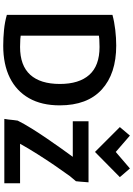

<svg xmlns="http://www.w3.org/2000/svg" viewBox="167 -1000 845 1220"><g transform="rotate(90 590.0 -389.5)"><path d="M649 -346Q649 -521 548.5 -613Q448 -705 269 -705Q221 -705 169.5 -699Q118 -693 74 -681V-10Q119 3 170 8Q221 13 270 13Q389 13 473.5 -29Q558 -71 603.5 -151Q649 -231 649 -346ZM206 -595Q210 -596 228.5 -597.5Q247 -599 278 -599Q397 -599 455 -534Q513 -469 513 -347Q513 -223 454.5 -158.5Q396 -94 278 -94Q247 -94 228.5 -95.5Q210 -97 206 -98ZM1138 -529H750V-429H976Q953 -398 922.5 -355Q892 -312 859.5 -264.5Q827 -217 797 -169Q767 -121 746 -79Q744 -70 742.5 -53.5Q741 -37 739 -20.5Q737 -4 735 6H1144V-94H893Q923 -148 959.5 -205.5Q996 -263 1032.5 -316.5Q1069 -370 1099 -411L1131 -449Q1132 -457 1133.5 -473Q1135 -489 1136 -505Q1137 -521 1138 -529ZM841 -792 787 -728 945 -570 1105 -728 1050 -792 945 -702Z"/></g></svg>

Font: Repo DemiBold
Style: Regular
Weight: 600
Designer: Stefan Peev
Foundry: Context Ltd
Version: Version 1.502